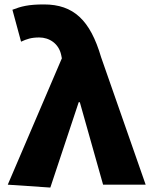

<svg xmlns="http://www.w3.org/2000/svg" viewBox="-20 -833 680 866"><path d="M207 13 335 -372H340L445 0H637L436 -575C387 -742 312 -813 178 -813C107 -813 75 -804 36 -789L75 -645C101 -657 121 -664 157 -664C202 -664 245 -637 256 -585L259 -570L15 0Z"/></svg>

Font: Noto Sans CJK TC Black
Style: Regular
Weight: 900
Designer: Ryoko NISHIZUKA 西塚涼子 (kana, bopomofo & ideographs); Paul D. Hunt (Latin, Greek & Cyrillic); Sandoll Communications 산돌커뮤니
Foundry: Adobe
Version: Version 2.004;hotconv 1.0.118;makeotfexe 2.5.65603